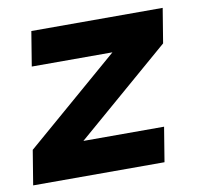

<svg xmlns="http://www.w3.org/2000/svg" viewBox="-65 -599 706 668"><g transform="rotate(-10 288.0 -265.0)"><path d="M0 0H464L484 -122H199L531 -408L551 -530H87L67 -408H352L20 -122Z"/></g></svg>

Font: Iosevka Sparkle Heavy Oblique
Style: Regular
Weight: 900
Italic angle: -9°
Designer: Belleve Invis
Foundry: Belleve Invis
Version: Version 4.5.0; ttfautohint (v1.8.3)